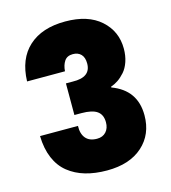

<svg xmlns="http://www.w3.org/2000/svg" viewBox="-112 -838 833 934"><g transform="rotate(-15 305.0 -370.5)"><path d="M47.9 -513.2Q51.3 -626 117.9 -686.5Q184.6 -747.1 301.8 -747.1Q416.5 -747.1 480.2 -690.2Q543.9 -633.3 543.9 -545.9Q543.9 -510.3 533.9 -480.7Q523.9 -451.2 507.1 -432.1Q490.2 -413.1 472.7 -401.1Q455.1 -389.2 436 -382.8V-378.9Q557.1 -334 557.1 -207Q557.1 -110.8 491.9 -52.5Q426.8 5.9 313 5.9Q252.4 5.9 203.9 -8.3Q155.3 -22.5 118.7 -51.8Q82 -81.1 61.8 -128.7Q41.5 -176.3 40 -240.2H231Q229.5 -200.7 248.3 -178.2Q267.1 -155.8 305.2 -155.8Q334 -155.8 350.6 -174.1Q367.2 -192.4 367.2 -222.2Q367.2 -260.3 342.5 -278.1Q317.9 -295.9 263.2 -295.9H228V-455.1H262.2Q353 -452.6 353 -522Q353 -552.7 337.9 -568.4Q322.8 -584 296.9 -584Q267.6 -584 254.2 -563.7Q240.7 -543.5 238.8 -513.2Z"/></g></svg>

Font: Poppins ExtraBold
Style: Regular
Weight: 800
Designer: Ninad Kale (Devanagari), Jonny Pinhorn (Latin)
Foundry: Indian Type Foundry
Version: Version 3.200;PS 1.000;hotconv 16.6.54;makeotf.lib2.5.65590